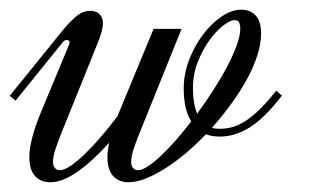

<svg xmlns="http://www.w3.org/2000/svg" viewBox="-81 -373 638 396"><path d="M293.5 -313.5 205.1 -94.2Q198.2 -77.1 193.8 -63.2Q189.5 -49.3 189.5 -38.6Q189.5 -31.2 193.4 -26.6Q197.3 -22 204.1 -22Q211.9 -22 223.9 -29.8Q235.8 -37.6 250.5 -51.3Q265.1 -64.9 281.2 -83.3Q297.4 -101.6 313.5 -122.6Q305.2 -135.7 301.5 -153.1Q297.9 -170.4 297.9 -190.4Q297.9 -219.7 308.8 -248.8Q319.8 -277.8 337.2 -301Q354.5 -324.2 375.5 -338.6Q396.5 -353 416.5 -353Q435.5 -353 446.5 -340.8Q457.5 -328.6 457.5 -303.7Q457.5 -282.7 449.7 -258.5Q441.9 -234.4 428 -209Q414.1 -183.6 395.5 -158.2Q377 -132.8 356 -109.4Q362.3 -107.4 372.1 -107.4Q385.3 -107.4 397.9 -110.8Q410.6 -114.3 424.6 -123Q438.5 -131.8 454.1 -147Q469.7 -162.1 488.8 -186L500.5 -175.8Q464.8 -129.4 434.3 -110.4Q403.8 -91.3 372.6 -91.3Q355.5 -91.3 343.8 -96.2Q323.2 -74.7 301.8 -56.6Q280.3 -38.6 259.3 -25.4Q238.3 -12.2 219.2 -4.6Q200.2 2.9 184.1 2.9Q164.1 2.9 152.3 -10Q140.6 -22.9 140.6 -49.3Q140.6 -55.7 141.6 -63Q142.6 -70.3 144 -78.6Q110.4 -41 79.1 -19Q47.9 2.9 22.9 2.9Q2.9 2.9 -8.8 -10Q-20.5 -22.9 -20.5 -49.3Q-20.5 -66.4 -14.4 -89.8Q-8.3 -113.3 2.9 -140.1L61 -279.8Q62.5 -283.2 62.5 -285.2Q62.5 -288.1 60.8 -289.3Q59.1 -290.5 56.6 -290.5Q51.8 -290.5 47.9 -285.2L-48.8 -165.5L-61 -175.3L48.8 -311Q61.5 -326.7 75.4 -338.6Q89.4 -350.6 104.5 -350.6Q118.7 -350.6 125 -343Q131.3 -335.4 131.3 -326.2Q131.3 -316.9 127.9 -305.2Q124.5 -293.5 119.1 -280.8L43.9 -94.2Q37.1 -77.1 32.7 -63.2Q28.3 -49.3 28.3 -38.6Q28.3 -31.2 32.2 -26.6Q36.1 -22 43 -22Q51.3 -22 64.5 -30.8Q77.6 -39.6 93.5 -54.9Q109.4 -70.3 127 -90.6Q144.5 -110.8 161.6 -133.8Q162.1 -135.3 162.6 -136.7Q163.1 -138.2 164.1 -140.1L235.8 -313.5ZM316.9 -191.4Q316.9 -159.7 325.7 -138.7Q343.3 -162.6 359.4 -187.7Q375.5 -212.9 387.7 -236.1Q399.9 -259.3 407.2 -279.5Q414.6 -299.8 414.6 -314Q414.6 -320.3 412.6 -325.9Q410.6 -331.5 402.8 -331.5Q394 -331.5 379.4 -320.3Q364.7 -309.1 350.8 -289.8Q336.9 -270.5 326.9 -245.1Q316.9 -219.7 316.9 -191.4Z"/></svg>

Font: Dynalight
Style: Regular
Weight: 400
Version: Version 1.000